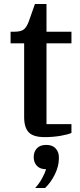

<svg xmlns="http://www.w3.org/2000/svg" viewBox="-20 -679 401 962"><path d="M204 8Q147 8 124 -16Q101 -40 101 -92V-462H33V-520H50Q87 -520 101 -533Q115 -546 124 -571L155 -659H213V-520H338V-462H213V-57H338V-13Q321 -5 283.5 1.5Q246 8 204 8ZM156 263Q175 243 190 216Q205 189 211 169Q181 169 165 152Q149 135 149 110V107Q149 81 165 64Q181 47 212 47Q243 47 259 65Q275 83 275 108V115Q275 153 255.5 193.5Q236 234 206 263H156Z"/></svg>

Font: IBM Plex Serif Medium
Style: Regular
Weight: 500
Designer: Mike Abbink, Paul van der Laan, Pieter van Rosmalen
Foundry: Bold Monday
Version: Version 2.5